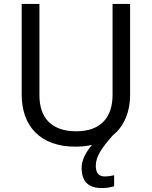

<svg xmlns="http://www.w3.org/2000/svg" viewBox="-20 -734 771 974"><path d="M466 107C466 61 493 20 552 -47C611 -95 640 -168 640 -252V-714H551V-252C551 -144 496 -68 367 -68C242 -68 180 -135 180 -251V-714H90V-254C90 -95 184 10 362 10C393 10 421 7 447 1C419 33 394 76 394 117C394 185 426 220 497 220C523 220 540 216 559 211V155C548 157 533 161 511 161C483 161 466 146 466 107Z"/></svg>

Font: Noto Sans Bengali
Style: Regular
Weight: 400
Designer: Jelle Bosma - Monotype Design Team
Foundry: Monotype Imaging Inc.
Version: Version 2.003